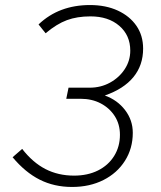

<svg xmlns="http://www.w3.org/2000/svg" viewBox="-20 -731 640 762"><path d="M266 11Q195 11 137.5 -18Q80 -47 30 -107L68 -140Q110 -86 160.5 -60Q211 -34 274 -34Q328 -34 369 -54.5Q410 -75 433 -112Q456 -149 456 -196Q456 -238 435.5 -270Q415 -302 380 -320.5Q345 -339 299 -339H243L252 -383H336Q380 -383 416.5 -403Q453 -423 475 -456.5Q497 -490 497 -530Q497 -591 453.5 -628.5Q410 -666 339 -666Q286 -666 245.5 -651Q205 -636 161 -599L133 -634Q174 -673 225 -692Q276 -711 337 -711Q400 -711 447.5 -689Q495 -667 521.5 -628.5Q548 -590 548 -538Q548 -472 509.5 -425Q471 -378 396 -352Q446 -334 476.5 -294Q507 -254 507 -204Q507 -142 476 -93Q445 -44 390.5 -16.5Q336 11 266 11Z"/></svg>

Font: Red Hat Mono
Style: Italic
Weight: 300
Italic angle: -12°
Monospace: yes
Designer: Pentagram, MCKL
Foundry: Pentagram, MCKL
Version: Version 1.023